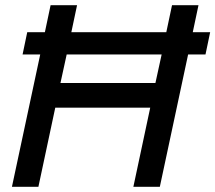

<svg xmlns="http://www.w3.org/2000/svg" viewBox="-20 -720 830 740"><path d="M26 0 135 -510H67L85 -596H153L175 -700H277L255 -596H621L643 -700H745L723 -596H790L772 -510H705L596 0H494L559 -305H193L128 0ZM213 -400H579L603 -510H237Z"/></svg>

Font: Red Hat Display Medium
Style: Italic
Weight: 500
Italic angle: -12°
Designer: Pentagram / MCKL
Foundry: Pentagram / MCKL
Version: Version 1.003; Red Hat Display Medium Italic